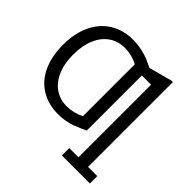

<svg xmlns="http://www.w3.org/2000/svg" viewBox="-227 -953 1367 1367"><g transform="rotate(45 456.0 -269.5)"><path d="M866.2 201.2H584V127H676.8V-604H584V-49.3Q556.2 -35.2 487.3 -7.8Q422.9 13.2 357.9 13.2Q259.8 13.2 186.3 -30.8Q112.8 -74.7 72.5 -159.4Q32.2 -244.1 32.2 -362.8Q32.2 -478 72.8 -563.2Q113.3 -648.4 187.5 -694.3Q261.7 -740.2 359.4 -740.2Q424.8 -740.2 487.3 -721.2Q510.7 -713.9 529.5 -705.8Q548.3 -697.8 584 -680.2L758.8 -727.1H773.4V127H866.2ZM492.2 -624.5Q430.2 -657.7 358.4 -657.7Q292.5 -657.7 241.5 -623Q190.4 -588.4 161.6 -522Q132.8 -455.6 132.8 -362.8Q132.8 -272 161.9 -205.8Q190.9 -139.6 242.2 -105Q293.5 -70.3 358.4 -70.3Q430.2 -70.3 492.2 -102.5Z"/></g></svg>

Font: SG Kara Bold
Style: Regular
Weight: 400
Designer: Damoon Khanjanzadeh
Version: Version 1.000